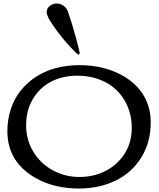

<svg xmlns="http://www.w3.org/2000/svg" viewBox="-20 -1063 904 1095"><path d="M427.7 -751Q416.5 -755.9 372.6 -804.2Q328.6 -852.5 287.4 -911.1Q246.1 -969.7 246.1 -992.7Q246.1 -1015.6 263.9 -1029.3Q281.7 -1043 304 -1043Q326.2 -1043 343.8 -1029.1Q361.3 -1015.1 367.2 -997.6Q393.6 -920.9 413.8 -845.5Q434.1 -770 434.6 -760.3V-757.8ZM169.7 -198.2Q210.4 -130.4 280.5 -92Q350.6 -53.7 432.9 -53.7Q515.1 -53.7 582.8 -88.6Q650.4 -123.5 690.9 -186.8Q731.4 -250 731.4 -334.7Q731.4 -419.4 691.4 -488.8Q651.4 -558.1 580.3 -594.7Q509.3 -631.3 422.1 -631.3Q335 -631.3 269 -595.9Q203.1 -560.5 166 -495.8Q128.9 -431.2 128.9 -348.6Q128.9 -266.1 169.7 -198.2ZM22 -316.4Q22 -381.8 42.5 -442.9Q63 -503.9 100.3 -549.3Q137.7 -594.7 188.5 -627Q291 -691.4 432.6 -691.4Q564.9 -691.4 666.5 -638.7Q776.4 -581.5 817.4 -482.4Q839.8 -429.2 839.8 -366.2Q839.8 -252 786.1 -165.3Q732.4 -78.6 639.6 -33.2Q546.9 12.2 429.2 12.2Q295.4 12.2 192.9 -42.5Q22 -133.8 22 -316.4Z"/></svg>

Font: Corben
Style: Regular
Weight: 400
Designer: vernon adams
Foundry: vernon adams
Version: Version 1.101